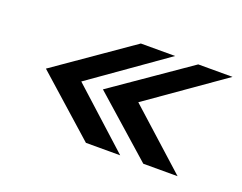

<svg xmlns="http://www.w3.org/2000/svg" viewBox="-60 -466 631 500"><g transform="rotate(20 255.5 -216.0)"><path d="M47 -216 211 -70H306L145 -216L352 -362H257ZM205 -216 370 -70H465L303 -216L511 -362H416Z"/></g></svg>

Font: Rabbid Highway Sign II Hop
Style: Obl
Weight: 400
Foundry: Cannot Into Space Fonts
Version: Version 0.277